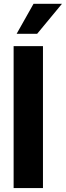

<svg xmlns="http://www.w3.org/2000/svg" viewBox="-20 -964 337 984"><path d="M200.2 0H49.8V-727.5H200.2ZM151.8 -944.4H297.5L170.3 -790.7H65.2Z"/></svg>

Font: Intratopia Thin
Style: Regular
Weight: 100
Designer: Rasmus Andersson
Foundry: rsms
Version: Version 3.000;Glyphs 3.2.3 (3260)